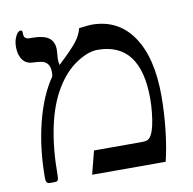

<svg xmlns="http://www.w3.org/2000/svg" viewBox="-70 -658 733 731"><g transform="rotate(-10 296.5 -292.5)"><path d="M541 -250Q541 -185.1 533.4 -117.7Q525.9 -50.3 513.2 0H229L252 -89.8H437Q453.1 -89.8 460.7 -94Q468.3 -98.1 474.9 -110.4Q481.4 -122.6 486.3 -143.6Q491.2 -164.6 494.1 -193.1Q497.1 -221.7 497.1 -247.1Q497.1 -464.8 331.1 -464.8Q294.9 -464.8 249 -434.6Q203.1 -404.3 168.5 -346.2Q133.8 -288.1 116.5 -205.1Q99.1 -122.1 99.1 -20Q99.1 -7.3 96.2 -2.2Q93.3 2.9 84 2.9H64Q49.8 2.9 49.8 -18.1Q49.8 -131.8 74.7 -231Q99.6 -330.1 144 -394Q146 -398.9 146 -411.1Q146 -428.7 140.1 -439Q134.3 -449.2 123.5 -453.9Q112.8 -458.5 82 -460Q56.2 -460 42 -478.8Q27.8 -497.6 27.8 -529.8Q27.8 -552.2 36.6 -570.1Q45.4 -587.9 56.2 -587.9Q60.1 -587.9 61.5 -585.2Q63 -582.5 63 -571.8Q63 -553.2 85.9 -553.2H92.8Q139.2 -553.2 159.2 -538.1Q179.2 -522.9 179.2 -492.2L176.8 -458Q176.8 -444.3 179.2 -433.1Q230.5 -480.5 251 -506.6Q271.5 -532.7 276.9 -558.1Q314.5 -563 326.2 -563Q428.2 -563 484.6 -481Q541 -398.9 541 -250Z"/></g></svg>

Font: Times New Roman
Style: Regular
Weight: 400
Designer: Steve Matteson
Foundry: Ascender Corporation
Version: Version 2.00.3